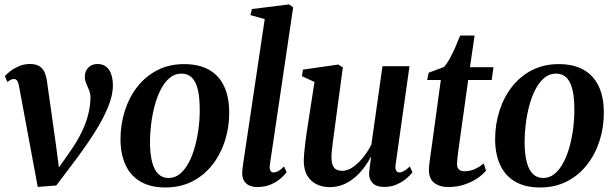

<svg xmlns="http://www.w3.org/2000/svg" viewBox="-20 -837 2786 870"><path d="M66 -447.5Q63 -464 57.8 -471.5Q52.5 -479 43.5 -479Q35 -479 27.8 -475Q20.5 -471 13.5 -465.5L2 -492Q9.5 -501 25.8 -513.8Q42 -526.5 65 -536.8Q88 -547 115 -547Q141 -547 156.8 -538Q172.5 -529 180.8 -511.8Q189 -494.5 192.5 -471L233 -184.5L251.5 -43.5L218.5 -37.5L295.5 -147.5Q328 -193.5 348.5 -235Q369 -276.5 379 -315.5Q389 -354.5 390 -392Q390.5 -411.5 384 -427.2Q377.5 -443 371 -458.2Q364.5 -473.5 364.5 -490Q364.5 -515 380.5 -531Q396.5 -547 421.5 -547Q447 -547 462.5 -533.5Q478 -520 484.8 -498Q491.5 -476 491.5 -450.5Q492 -407 470 -352.8Q448 -298.5 406.8 -233.5Q365.5 -168.5 307.5 -92.5L235 3.5L151 10L119.5 -159.5Z M814 -546.5Q881.5 -546.5 927 -520.8Q972.5 -495 995.5 -446Q1018.5 -397 1018.5 -328Q1019 -261 999.5 -199.8Q980 -138.5 942.8 -90.8Q905.5 -43 851.8 -15.2Q798 12.5 729.5 12.5Q663 12.5 617.8 -13.5Q572.5 -39.5 549.5 -88.2Q526.5 -137 526 -205Q526 -273 545.5 -334.5Q565 -396 602.2 -443.8Q639.5 -491.5 693 -519Q746.5 -546.5 814 -546.5ZM802 -503.5Q772 -503.5 748.8 -484Q725.5 -464.5 708.5 -431.5Q691.5 -398.5 680.8 -358Q670 -317.5 664.8 -274.5Q659.5 -231.5 659.5 -192.5Q660 -138 669.5 -102Q679 -66 697.8 -48.2Q716.5 -30.5 743.5 -30.5Q773.5 -30.5 796.5 -50Q819.5 -69.5 836.5 -102.5Q853.5 -135.5 864.2 -176Q875 -216.5 880.2 -259.2Q885.5 -302 885 -341Q885 -394.5 876.5 -430.5Q868 -466.5 849.8 -485Q831.5 -503.5 802 -503.5Z M1202.5 -88.5Q1200.5 -71.5 1205.5 -63.5Q1210.5 -55.5 1219.5 -55.5Q1228.5 -55.5 1239.5 -61Q1250.5 -66.5 1267 -82.5L1279 -57Q1269.5 -44 1251.5 -28.2Q1233.5 -12.5 1207 -1Q1180.5 10.5 1145.5 10.5Q1127 10.5 1111.5 4.2Q1096 -2 1086.8 -16.2Q1077.5 -30.5 1077.5 -53Q1077.5 -58 1078.2 -65.2Q1079 -72.5 1080 -81Q1081 -89.5 1082 -96.5L1179.5 -750.5L1115 -768.5L1121.5 -796L1289 -817L1308.5 -804.5Z M1474 11Q1441.5 11 1415 -1.8Q1388.5 -14.5 1372.8 -40.2Q1357 -66 1356.5 -106.5Q1356.5 -122 1358.5 -144Q1360.5 -166 1363.5 -190.8Q1366.5 -215.5 1370 -239.2Q1373.5 -263 1376.5 -281.5L1405 -465.5L1348 -492L1353 -521.5L1513 -544.5L1533.5 -531.5L1500.5 -285Q1498 -265 1494.8 -242.2Q1491.5 -219.5 1488.8 -197.8Q1486 -176 1484 -157.8Q1482 -139.5 1482 -127.5Q1482 -104 1487.2 -89.8Q1492.5 -75.5 1503.2 -69.2Q1514 -63 1531 -63Q1555 -63 1579.5 -80Q1604 -97 1625.8 -124.2Q1647.5 -151.5 1663 -182.5L1713 -537H1835.5L1772.5 -90.5Q1770 -73 1775 -64.2Q1780 -55.5 1789.5 -55.5Q1798.5 -55.5 1810 -61.8Q1821.5 -68 1837 -82.5L1849 -57Q1841 -45 1822.8 -29.2Q1804.5 -13.5 1778.8 -1.8Q1753 10 1722 10Q1686 10 1669.5 -6.5Q1653 -23 1652.5 -48.5Q1652.5 -52.5 1653.2 -61Q1654 -69.5 1655.5 -80.8Q1657 -92 1658.5 -103.5Q1660 -115 1661.5 -124.5L1660 -125Q1646 -99 1627.5 -74.8Q1609 -50.5 1585.8 -31.2Q1562.5 -12 1534.8 -0.5Q1507 11 1474 11Z M2060.5 -181Q2057.5 -160 2055.5 -144Q2053.5 -128 2052.2 -115.8Q2051 -103.5 2051 -93Q2051 -76.5 2059.8 -68.8Q2068.5 -61 2083.5 -61Q2109.5 -61 2131.8 -71Q2154 -81 2171.5 -96.5L2182.5 -64Q2166.5 -44.5 2140.5 -27.5Q2114.5 -10.5 2081.8 0Q2049 10.5 2011 10.5Q1972 10.5 1947.2 -8.8Q1922.5 -28 1923.5 -70Q1923.5 -75.5 1924.2 -84Q1925 -92.5 1926.8 -105.5Q1928.5 -118.5 1931 -136.5Q1933.5 -154.5 1937 -179L1977.5 -474.5H1915.5L1922.5 -507.5L1991.5 -533.5Q2004 -546 2018 -571.5Q2032 -597 2044.2 -625.5Q2056.5 -654 2065 -676H2130.5L2109.5 -532.5H2216L2208 -474.5H2101.5Z M2511.5 -546.5Q2579 -546.5 2624.5 -520.8Q2670 -495 2693 -446Q2716 -397 2716 -328Q2716.5 -261 2697 -199.8Q2677.5 -138.5 2640.2 -90.8Q2603 -43 2549.2 -15.2Q2495.5 12.5 2427 12.5Q2360.5 12.5 2315.2 -13.5Q2270 -39.5 2247 -88.2Q2224 -137 2223.5 -205Q2223.5 -273 2243 -334.5Q2262.5 -396 2299.8 -443.8Q2337 -491.5 2390.5 -519Q2444 -546.5 2511.5 -546.5ZM2499.5 -503.5Q2469.5 -503.5 2446.2 -484Q2423 -464.5 2406 -431.5Q2389 -398.5 2378.2 -358Q2367.5 -317.5 2362.2 -274.5Q2357 -231.5 2357 -192.5Q2357.5 -138 2367 -102Q2376.5 -66 2395.2 -48.2Q2414 -30.5 2441 -30.5Q2471 -30.5 2494 -50Q2517 -69.5 2534 -102.5Q2551 -135.5 2561.8 -176Q2572.5 -216.5 2577.8 -259.2Q2583 -302 2582.5 -341Q2582.5 -394.5 2574 -430.5Q2565.5 -466.5 2547.2 -485Q2529 -503.5 2499.5 -503.5Z"/></svg>

Font: Merriweather 72pt SemiBold
Style: Italic
Weight: 600
Italic angle: -7.8°
Version: Version 2.101